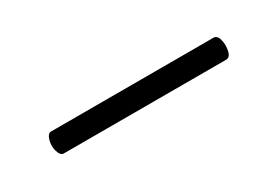

<svg xmlns="http://www.w3.org/2000/svg" viewBox="-13 -622 370 257"><g transform="rotate(-30 172.5 -494.0)"><path d="M47 -477Q42 -477 39.5 -485.5Q37 -494 39.5 -502.5Q42 -511 47 -511H298Q304 -511 306 -502.5Q308 -494 306 -485.5Q304 -477 298 -477Z"/></g></svg>

Font: Cormorant Garamond Light SemiBold
Style: Regular
Weight: 600
Version: Version 4.001